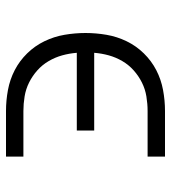

<svg xmlns="http://www.w3.org/2000/svg" viewBox="15 -585 570 640"><g transform="rotate(-90 300.0 -265.0)"><path d="M98 0V-58H250Q274 -58 298.5 -62Q323 -66 345 -77Q367 -88 385.5 -104.5Q404 -121 416.5 -142.5Q429 -164 435.5 -187.5Q442 -211 444 -236H185V-294H444Q442 -319 435.5 -342.5Q429 -366 416.5 -387.5Q404 -409 385.5 -425.5Q367 -442 345 -453Q323 -464 298.5 -468Q274 -472 250 -472H98V-530H250Q285 -530 320 -523.5Q355 -517 386 -501Q417 -485 442 -459.5Q467 -434 482.5 -402Q498 -370 504 -335Q510 -300 510 -265Q510 -230 504 -195Q498 -160 482.5 -128Q467 -96 442 -70.5Q417 -45 386 -29Q355 -13 320 -6.5Q285 0 250 0Z"/></g></svg>

Font: Iosevka Slab Light Extended
Style: Regular
Weight: 300
Width: 7
Monospace: yes
Designer: Belleve Invis
Foundry: Belleve Invis
Version: Version 11.1.0; ttfautohint (v1.8.3)